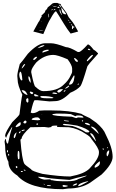

<svg xmlns="http://www.w3.org/2000/svg" viewBox="-20 -1018 830 1371"><path d="M299.8 -709H344.7Q377 -709 450.2 -681.6Q476.6 -681.6 536.1 -646.5H543Q557.6 -646.5 607.4 -701.2Q619.1 -701.2 648.4 -663.1Q663.1 -656.2 679.7 -637.7V-633.8Q602.5 -549.8 602.5 -540Q566.4 -418 554.7 -403.3Q531.2 -376 481.4 -355.5Q421.9 -295.9 375 -295.9L333 -293.9L245.1 -302.7H228.5Q218.8 -302.7 199.2 -213.9L210 -210H214.8Q234.4 -210 260.7 -227.5L293 -229.5H347.7Q477.5 -229.5 561.5 -205.1Q570.3 -197.3 621.1 -174.8L668 -141.6Q720.7 -96.7 734.4 -58.6Q784.2 38.1 784.2 102.5Q784.2 152.3 705.1 228.5L623 287.1Q557.6 328.1 467.8 328.1L429.7 333Q188.5 333 103.5 235.4Q40 196.3 40 136.7Q16.6 95.7 16.6 23.4L12.7 -6.8L16.6 -24.4H21.5Q26.4 6.8 33.2 6.8H37.1Q53.7 -72.3 67.4 -107.4L66.4 -109.4H64.5Q25.4 -46.9 25.4 -36.1H23.4Q18.6 -36.1 16.6 -51.8Q20.5 -78.1 67.4 -145.5Q119.1 -195.3 119.1 -202.1Q132.8 -316.4 139.6 -341.8Q105.5 -408.2 105.5 -453.1L103.5 -475.6Q103.5 -498 121.1 -560.5Q133.8 -573.2 178.7 -633.8Q250 -709 299.8 -709ZM249 -674.8V-673.8Q296.9 -686.5 296.9 -694.3V-695.3H293Q273.4 -695.3 249 -674.8ZM607.4 -667V-665Q609.4 -660.2 618.2 -660.2H625V-663.1L616.2 -669.9H611.3ZM283.2 -647.5V-642.6H285.2L327.1 -656.2V-663.1H315.4Q283.2 -656.2 283.2 -647.5ZM203.1 -507.8V-501Q223.6 -398.4 233.4 -398.4Q265.6 -367.2 288.1 -367.2Q390.6 -367.2 435.5 -414.1Q468.8 -443.4 484.4 -478.5Q495.1 -497.1 495.1 -507.8V-528.3Q495.1 -551.8 462.9 -594.7Q389.6 -626 361.3 -626Q294.9 -626 238.3 -571.3Q203.1 -527.3 203.1 -507.8ZM600.6 -587.9V-581.1H604.5Q630.9 -601.6 643.6 -622.1V-626H641.6Q627.9 -626 600.6 -587.9ZM216.8 -591.8 221.7 -589.8Q230.5 -589.8 244.1 -608.4V-612.3H235.4Q216.8 -601.6 216.8 -591.8ZM508.8 -603.5V-601.6Q517.6 -576.2 532.2 -576.2Q536.1 -576.2 536.1 -581.1Q536.1 -588.9 515.6 -603.5ZM134.8 -531.2V-530.3H137.7Q144.5 -534.2 160.2 -557.6L156.2 -560.5Q147.5 -560.5 134.8 -531.2ZM117.2 -489.3Q117.2 -460.9 130.9 -444.3H135.7Q139.6 -444.3 139.6 -449.2Q134.8 -505.9 126 -505.9Q120.1 -505.9 117.2 -489.3ZM472.7 -415V-414.1H479.5Q505.9 -414.1 511.7 -469.7V-476.6L510.7 -478.5H506.8Q472.7 -424.8 472.7 -415ZM182.6 -469.7V-468.8Q182.6 -445.3 197.3 -427.7H199.2V-432.6Q197.3 -467.8 185.5 -473.6ZM538.1 -420.9 534.2 -414.1V-412.1H538.1Q541 -412.1 543 -420.9ZM445.3 -384.8H449.2Q465.8 -391.6 474.6 -403.3L470.7 -407.2Q447.3 -391.6 445.3 -384.8ZM388.7 -367.2V-364.3L395.5 -357.4H401.4Q409.2 -357.4 428.7 -377.9V-380.9H416Q400.4 -380.9 388.7 -367.2ZM135.7 -374V-369.1Q150.4 -346.7 175.8 -338.9V-341.8Q163.1 -374 141.6 -374ZM435.5 -367.2V-362.3H438.5L449.2 -371.1V-373H440.4ZM192.4 -360.4V-359.4Q199.2 -345.7 210 -345.7Q213.9 -346.7 217.8 -353.5Q217.8 -360.4 196.3 -364.3ZM353.5 -352.5Q353.5 -348.6 377 -346.7L388.7 -348.6Q388.7 -354.5 370.1 -357.4H358.4ZM226.6 -346.7 224.6 -345.7V-335L230.5 -330.1H253.9V-335Q231.4 -346.7 226.6 -346.7ZM267.6 -328.1Q267.6 -316.4 312.5 -316.4H351.6Q360.4 -316.4 361.3 -321.3Q335.9 -332 285.2 -332H272.5ZM167 -309.6V-300.8Q167 -288.1 178.7 -285.2L182.6 -291V-312.5L178.7 -316.4H173.8ZM354.5 -203.1V-200.2Q354.5 -189.5 493.2 -184.6L522.5 -174.8H524.4Q529.3 -174.8 536.1 -179.7L575.2 -177.7V-181.6Q568.4 -193.4 544.9 -193.4H531.2Q525.4 -193.4 518.6 -188.5H517.6L486.3 -203.1Q453.1 -207 397.5 -207H383.8ZM276.4 -203.1V-202.1H281.2V-203.1ZM206.1 -164.1Q206.1 -161.1 249 -159.2Q267.6 -160.2 267.6 -164.1Q261.7 -174.8 252 -179.7H235.4Q206.1 -174.8 206.1 -164.1ZM436.5 -159.2V-157.2Q436.5 -152.3 469.7 -150.4L470.7 -152.3V-155.3L438.5 -159.2ZM563.5 -154.3 568.4 -150.4 573.2 -152.3V-159.2H568.4ZM146.5 -141.6 153.3 -136.7H162.1L168.9 -143.6V-152.3L163.1 -157.2Q150.4 -157.2 146.5 -141.6ZM91.8 -116.2V-113.3L94.7 -109.4Q127.9 -118.2 127.9 -131.8V-141.6L124 -145.5Q109.4 -139.6 91.8 -116.2ZM585.9 -138.7Q585.9 -130.9 618.2 -123L623 -125V-127Q611.3 -140.6 593.8 -140.6H588.9L586.9 -138.7ZM238.3 -131.8 242.2 -127.9H251L252 -133.8L247.1 -136.7H244.1ZM428.7 -127.9Q428.7 -122.1 497.1 -118.2Q551.8 -101.6 593.8 -73.2L611.3 -72.3L618.2 -77.1V-79.1Q606.4 -98.6 531.2 -121.1Q455.1 -133.8 435.5 -133.8ZM346.7 -116.2 347.7 -114.3V-111.3L326.2 -107.4L296.9 -111.3L196.3 -109.4Q134.8 -52.7 134.8 -29.3L126 -20.5V-18.6Q136.7 121.1 153.3 150.4Q155.3 157.2 203.1 191.4Q203.1 202.1 283.2 223.6Q406.2 242.2 481.4 242.2Q583 223.6 620.1 184.6Q686.5 115.2 686.5 73.2V66.4Q686.5 41 633.8 -24.4Q626 -42 592.8 -61.5Q535.2 -100.6 472.7 -109.4L387.7 -111.3L388.7 -120.1L387.7 -121.1H372.1Q354.5 -121.1 346.7 -116.2ZM629.9 -113.3V-111.3L682.6 -63.5H684.6V-65.4Q668 -103.5 638.7 -113.3ZM134.8 -85.9V-82H137.7L155.3 -86.9V-92.8H151.4Q134.8 -89.8 134.8 -85.9ZM115.2 -72.3V-66.4H119.1L127.9 -75.2V-80.1Q119.1 -80.1 115.2 -72.3ZM78.1 -38.1 80.1 -32.2H83Q88.9 -32.2 98.6 -72.3H96.7Q78.1 -57.6 78.1 -38.1ZM623 -66.4Q623 -59.6 662.1 -11.7V-10.7H664.1V-15.6Q646.5 -66.4 627 -66.4ZM744.1 34.2V37.1L748 41L750 39.1H751L750 34.2ZM711.9 43V45.9L716.8 50.8H718.8L723.6 45.9L718.8 43ZM30.3 57.6V66.4L35.2 71.3L37.1 70.3V54.7H33.2ZM741.2 82V84Q741.2 95.7 746.1 97.7H748Q759.8 78.1 759.8 57.6L757.8 56.6H754.9Q741.2 65.4 741.2 82ZM107.4 63.5 105.5 90.8Q106.4 119.1 112.3 119.1H114.3Q119.1 118.2 119.1 109.4V91.8Q119.1 59.6 112.3 59.6H110.4ZM37.1 80.1V84Q38.1 93.8 42 93.8L45.9 90.8V86.9L39.1 80.1ZM655.3 173.8V175.8L659.2 179.7Q693.4 168 693.4 143.6V134.8H689.5Q655.3 161.1 655.3 173.8ZM91.8 172.9Q94.7 182.6 98.6 182.6L105.5 175.8Q104.5 170.9 96.7 167ZM149.4 193.4V196.3L155.3 201.2H162.1V198.2Q160.2 193.4 151.4 193.4ZM128.9 207V210H141.6V203.1H132.8ZM476.6 266.6Q313.5 255.9 288.1 246.1L252 244.1V246.1Q268.6 259.8 296.9 264.6L337.9 262.7L347.7 269.5L349.6 268.6H351.6Q383.8 276.4 428.7 276.4H459Q517.6 276.4 541 259.8Q597.7 240.2 597.7 237.3V235.4Q519.5 252.9 476.6 266.6ZM538.1 310.5H543Q552.7 310.5 609.4 278.3V276.4H604.5Q538.1 291 538.1 310.5ZM500 305.7V307.6H504.9Q531.2 303.7 531.2 292H525.4Q504.9 296.9 500 305.7ZM293 293.9 292 295.9V296.9L296.9 300.8H299.8V298.8ZM315.4 303.7V305.7Q316.4 310.5 329.1 310.5H344.7Q344.7 303.7 319.3 303.7ZM426.8 307.6V310.5Q428.7 316.4 436.5 316.4H445.3L462.9 312.5V307.6L438.5 303.7H429.7ZM217.8 -793 255.9 -862.3Q260.7 -864.3 268.6 -885.7L278.3 -901.4V-902.3Q275.4 -904.3 275.4 -906.2Q284.2 -914.1 299.8 -929.7Q304.7 -946.3 308.6 -948.2Q314.5 -948.2 321.3 -965.8Q339.8 -979.5 354.5 -993.2Q367.2 -999 389.6 -997.1L400.4 -992.2Q415 -991.2 415 -985.4H414.1V-982.4Q414.1 -979.5 416 -979.5Q417 -979.5 455.1 -925.8L470.7 -894.5Q506.8 -851.6 510.7 -841.8L538.1 -793L484.4 -778.3Q459 -810.5 436 -848.6Q413.1 -886.7 399.4 -908.2Q385.7 -929.7 380.9 -936.5Q372.1 -942.4 339.8 -882.8Q326.2 -864.3 289.1 -774.4ZM417 -963.9Q417 -959 422.9 -932.6Q431.6 -914.1 451.2 -916H452.1L451.2 -920.9Q420.9 -963.9 418.9 -963.9ZM496.1 -834Q490.2 -809.6 498 -809.6Q502 -811.5 502 -815.4L499 -816.4V-817.4L501 -818.4L513.7 -825.2L512.7 -826.2Q506.8 -826.2 505.9 -827.1Q501 -835 497.1 -835.9H496.1ZM422.9 -912.1V-913.1Q422.9 -915 419.9 -917L408.2 -952.1H407.2Q399.4 -939.5 419.9 -912.1ZM328.1 -893.6Q333 -893.6 328.1 -919.9V-920.9Q322.3 -920.9 327.1 -894.5V-893.6ZM417 -965.8Q417 -969.7 415 -969.7Q412.1 -984.4 400.4 -984.4V-983.4L414.1 -965.8ZM389.6 -962.9Q402.3 -960.9 404.3 -960H405.3V-960.9Q405.3 -963.9 398.4 -970.7Q391.6 -970.7 389.6 -963.9ZM359.4 -969.7Q366.2 -969.7 386.7 -973.6L385.7 -974.6Q364.3 -976.6 357.4 -969.7ZM259.8 -798.8Q259.8 -796.9 265.6 -796.9H272.5Q279.3 -796.9 289.1 -798.8V-799.8H269.5Q259.8 -799.8 259.8 -798.8ZM363.3 -944.3Q370.1 -949.2 377 -949.2L371.1 -954.1H370.1Q362.3 -948.2 362.3 -944.3ZM475.6 -860.4Q475.6 -855.5 481.4 -853.5H483.4V-855.5Q483.4 -859.4 477.5 -862.3H475.6ZM486.3 -844.7Q490.2 -835 493.2 -835L494.1 -835.9V-836.9Q492.2 -845.7 488.3 -845.7H486.3ZM347.7 -944.3Q355.5 -948.2 358.4 -952.1L357.4 -953.1H356.4Q346.7 -949.2 346.7 -946.3V-944.3ZM466.8 -877Q468.8 -867.2 474.6 -867.2V-868.2Q472.7 -873 467.8 -877ZM353.5 -976.6 356.4 -977.5V-979.5H354.5L352.5 -976.6ZM275.4 -862.3Q277.3 -862.3 278.3 -867.2Q275.4 -867.2 275.4 -862.3ZM464.8 -880.9H465.8V-882.8L463.9 -883.8H461.9ZM265.6 -822.3Q272.5 -826.2 263.7 -823.2L264.6 -822.3ZM496.1 -845.7V-846.7H494.1V-845.7Z"/></svg>

Font: Love Ya Like A Sister
Style: Regular
Weight: 400
Designer: Kimberly Geswein
Foundry: Kimberly Geswein
Version: Version 1.002 2007